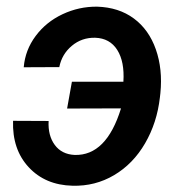

<svg xmlns="http://www.w3.org/2000/svg" viewBox="-20 -559 558 588"><path d="M271.5 -443.4Q230.5 -444.3 200 -418.7Q169.4 -393.1 161.6 -353.5L52.7 -353Q57.1 -405.8 89.1 -448.7Q121.1 -491.7 171.4 -515.4Q221.7 -539.1 277.3 -538.6Q343.8 -536.6 389.9 -502.4Q436 -468.3 457.3 -407.7Q478.5 -347.2 471.2 -273.9L469.7 -260.7Q460.9 -183.1 424.3 -120.1Q387.7 -57.1 329.6 -22.7Q271.5 11.7 202.1 9.8Q118.7 7.8 67.9 -46.9Q17.1 -101.6 20 -189L128.9 -188.5Q126.5 -144 147.7 -115.2Q168.9 -86.4 208.5 -84.5Q305.7 -81.5 350.6 -227.1L185.5 -226.6L200.2 -308.6H357.9Q361.8 -370.1 339.1 -406Q316.4 -441.9 271.5 -443.4Z"/></svg>

Font: Roboto Medium
Style: Italic
Weight: 500
Italic angle: -12°
Designer: Google
Version: Version 2.134; 2016